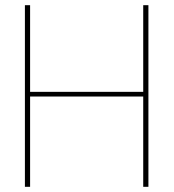

<svg xmlns="http://www.w3.org/2000/svg" viewBox="-20 -720 669 740"><path d="M532 0V-700H552V0ZM76 0V-700H96V0ZM82 -348V-366H548V-348Z"/></svg>

Font: DM Sans 17pt Thin
Style: Regular
Weight: 250
Version: Version 4.004;gftools[0.9.30]